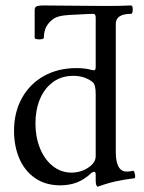

<svg xmlns="http://www.w3.org/2000/svg" viewBox="-20 -678 534 714"><path d="M144 -657.7Q182.6 -657.7 258.8 -656.7Q335 -655.8 373.5 -655.8Q425.8 -655.8 467.3 -657.7Q471.7 -657.7 473.1 -649.9Q474.6 -642.1 472.9 -634.3Q471.2 -626.5 467.3 -626.5Q439 -626.5 424.8 -617.2Q410.6 -607.9 410.6 -589.8L335.9 -612.8Q335.9 -619.6 333.7 -623Q331.5 -626.5 327.1 -626.5Q313.5 -626.5 260.7 -623.5Q247.1 -623 236.1 -622.3Q225.1 -621.6 218.3 -620.6Q203.6 -619.1 191.2 -614.3Q178.7 -609.4 167.5 -598.6Q143.1 -575.7 143.1 -537.6Q143.1 -533.7 134.5 -532.2Q126 -530.8 117.4 -532.2Q108.9 -533.7 108.9 -537.6V-640.6Q108.9 -647.5 111.8 -651.1Q114.7 -654.8 122.1 -656.2Q129.4 -657.7 144 -657.7ZM335.9 -7.8V-27.8Q335.9 -39.1 330.6 -39.1Q327.6 -39.1 324 -37.4Q320.3 -35.6 316.9 -32.2Q293.5 -10.3 265.9 0.5Q238.3 11.2 204.1 11.2Q148.9 11.2 110.1 -15.9Q71.3 -43 51.8 -88.9Q32.2 -134.8 32.2 -191.4Q32.2 -260.7 61.8 -313.7Q91.3 -366.7 144 -395.8Q196.8 -424.8 264.2 -424.8Q297.9 -424.8 319.8 -418Q328.6 -415.5 332.3 -417.5Q335.9 -419.4 335.9 -428.2V-640.6H410.6V-112.8Q410.6 -76.7 420.7 -58.3Q430.7 -40 450.7 -40Q465.8 -40 475.1 -43Q477.5 -43.5 480 -36.6Q482.4 -29.8 482.7 -22.7Q482.9 -15.6 479.5 -15.1Q439.9 -10.3 407.7 -2.9Q375.5 4.4 344.2 16.1Q341.3 16.1 339.6 13.4Q337.9 10.7 336.9 5.4Q335.9 0 335.9 -7.8ZM310.5 -56.2Q323.2 -64.9 329.6 -75.4Q335.9 -85.9 335.9 -97.2V-326.2Q335.9 -345.2 333.3 -356.2Q330.6 -367.2 325.2 -372.1Q311 -383.8 292.7 -389.9Q274.4 -396 252.9 -396Q208.5 -396 176.8 -372.6Q145 -349.1 128.4 -309.1Q111.8 -269 111.8 -219.7Q111.8 -168.5 128.7 -126.7Q145.5 -85 176.3 -60.5Q207 -36.1 246.1 -36.1Q263.7 -36.1 280.3 -41.3Q296.9 -46.4 310.5 -56.2Z"/></svg>

Font: Junicode Two Beta VF
Style: Regular
Weight: 400
Designer: Peter S. Baker
Foundry: Briery Creek Software
Version: Version 1.031 beta; ttfautohint (v1.8.1.43-b0c9)